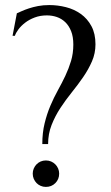

<svg xmlns="http://www.w3.org/2000/svg" viewBox="-20 -732 439 762"><path d="M109.9 -43Q109.9 -53.7 114 -63.2Q118.2 -72.8 125 -79.8Q131.8 -86.9 141.4 -91.1Q150.9 -95.2 162.1 -95.2Q173.3 -95.2 182.9 -91.1Q192.4 -86.9 199.5 -79.8Q206.5 -72.8 210.7 -63.2Q214.8 -53.7 214.8 -43Q214.8 -20.5 199.7 -5.4Q184.6 9.8 162.1 9.8Q150.9 9.8 141.4 5.6Q131.8 1.5 125 -5.6Q118.2 -12.7 114 -22.2Q109.9 -31.7 109.9 -43ZM166 -670.9Q139.6 -670.9 117.7 -662.6Q95.7 -654.3 79.6 -641.8Q63.5 -629.4 53 -615.2Q42.5 -601.1 39.1 -589.8H29.8L46.9 -679.2Q54.7 -682.6 66.7 -688Q78.6 -693.4 94.7 -698.7Q110.8 -704.1 131.1 -708Q151.4 -711.9 175.8 -711.9Q209 -711.9 241.7 -703.6Q274.4 -695.3 300.5 -676.8Q326.7 -658.2 342.8 -628.4Q358.9 -598.6 358.9 -556.2Q358.9 -520.5 345 -488.5Q331.1 -456.5 310.1 -426Q289.1 -395.5 264.9 -365.5Q240.7 -335.4 219.7 -303.5Q198.7 -271.5 184.8 -236.1Q170.9 -200.7 170.9 -160.2H147.9Q147.9 -205.1 157 -242.2Q166 -279.3 179.7 -311.8Q193.4 -344.2 209.5 -373.3Q225.6 -402.3 239.3 -431.2Q252.9 -460 262 -490.2Q271 -520.5 271 -555.2Q271 -586.4 262.2 -608.4Q253.4 -630.4 238.8 -644.3Q224.1 -658.2 205.3 -664.6Q186.5 -670.9 166 -670.9Z"/></svg>

Font: Marcellus SC
Style: Regular
Weight: 400
Designer: Astigmatic (AOETI)
Foundry: Astigmatic (AOETI)
Version: Version 1.001